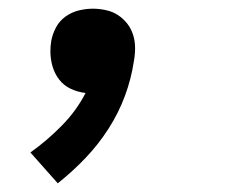

<svg xmlns="http://www.w3.org/2000/svg" viewBox="-20 -207 540 442"><path d="M113 215 50 144Q88 117 122 82.5Q156 48 177 7Q159 5 143 -2.5Q127 -10 116.5 -23.5Q106 -37 101 -54Q96 -71 96 -89Q96 -95 96.5 -101Q97 -107 98 -113Q101 -129 109 -144Q117 -159 131 -169Q145 -179 161.5 -183Q178 -187 194 -187Q209 -187 224.5 -183.5Q240 -180 252 -172Q264 -164 273 -152.5Q282 -141 286.5 -126.5Q291 -112 291 -96.5Q291 -81 288 -65Q282 -25 267.5 14Q253 53 230 89Q207 125 177 156.5Q147 188 113 215Z"/></svg>

Font: Iosevka Aile Oblique
Style: Bold
Weight: 700
Italic angle: -9°
Designer: Belleve Invis
Foundry: Belleve Invis
Version: Version 31.1.0; ttfautohint (v1.8.4)